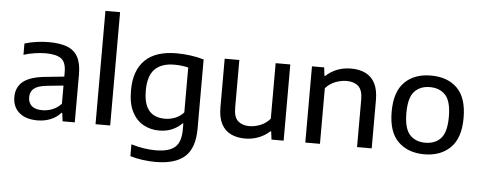

<svg xmlns="http://www.w3.org/2000/svg" viewBox="-61 -971 3409 1364"><g transform="rotate(5 1644.0 -289.0)"><path d="M225.5 9Q140.5 9 94 -32Q47.5 -73 47.5 -142Q47.5 -213.5 98.2 -254Q149 -294.5 262.5 -304.5L388.5 -317.5V-349Q388.5 -420.5 353 -445.8Q317.5 -471 243 -471Q210 -471 168.2 -465.2Q126.5 -459.5 86 -446.5V-527Q125 -539.5 171.2 -545.8Q217.5 -552 258 -552Q336 -552 387.8 -532.8Q439.5 -513.5 465.2 -467.8Q491 -422 491 -343V0H404L396.5 -59H390.5Q362 -26 318.5 -8.5Q275 9 225.5 9ZM152.5 -150.5Q152.5 -110.5 177.5 -88.2Q202.5 -66 254 -66Q289.5 -66 324.8 -79.8Q360 -93.5 388.5 -124V-253.5L271 -241.5Q206.5 -234.5 179.5 -212.2Q152.5 -190 152.5 -150.5Z M639 0V-808H743.5V0Z M1086.5 230Q1044 230 996.2 223.8Q948.5 217.5 905.5 204.5V120Q953.5 134.5 997.5 141Q1041.5 147.5 1080 147.5Q1174 147.5 1217 110.5Q1260 73.5 1260 -14.5V-59.5H1254.5Q1226 -30 1185.2 -12.2Q1144.5 5.5 1092.5 5.5Q1031.5 5.5 980.8 -22Q930 -49.5 899.5 -108Q869 -166.5 869 -260.5Q869 -404 944.8 -478Q1020.5 -552 1169.5 -552Q1219 -552 1270 -545Q1321 -538 1364 -525V-32.5Q1364 107 1295.2 168.5Q1226.5 230 1086.5 230ZM1125.5 -81.5Q1162 -81.5 1197.8 -95Q1233.5 -108.5 1260 -138.5V-458.5Q1240.5 -463.5 1215 -466.8Q1189.5 -470 1160.5 -470Q1069 -470 1021.5 -422.2Q974 -374.5 974 -270Q974 -198 993.8 -157Q1013.5 -116 1047.5 -98.8Q1081.5 -81.5 1125.5 -81.5Z M1705 9Q1648.5 9 1605 -11.5Q1561.5 -32 1537 -77.5Q1512.5 -123 1512.5 -198V-543.5H1617V-203.5Q1617 -135 1647.8 -108.2Q1678.5 -81.5 1728.5 -81.5Q1766.5 -81.5 1806.8 -97.5Q1847 -113.5 1876 -147.5V-543.5H1980.5V0H1894L1886.5 -58H1881Q1845.5 -25 1800 -8Q1754.5 9 1705 9Z M2135 0V-543.5H2222L2229 -484H2235Q2308 -552 2415.5 -552Q2472.5 -552 2516 -531.2Q2559.5 -510.5 2584 -464.8Q2608.5 -419 2608.5 -343.5V0H2504V-338.5Q2504 -407 2473.2 -434.2Q2442.5 -461.5 2389.5 -461.5Q2352 -461.5 2310.8 -446.2Q2269.5 -431 2239.5 -396V0Z M2983.5 9.5Q2867.5 9.5 2797.2 -59Q2727 -127.5 2727 -271.5Q2727 -414.5 2796.2 -483.2Q2865.5 -552 2983.5 -552Q3102 -552 3171 -484Q3240 -416 3240 -271.5Q3240 -128.5 3169.8 -59.5Q3099.5 9.5 2983.5 9.5ZM2983.5 -73Q3054 -73 3094.5 -117.2Q3135 -161.5 3135 -270.5Q3135 -381 3094.2 -425.2Q3053.5 -469.5 2983.5 -469.5Q2913.5 -469.5 2872.8 -425.5Q2832 -381.5 2832 -272.5Q2832 -162 2872.8 -117.5Q2913.5 -73 2983.5 -73Z"/></g></svg>

Font: Encode Sans Semi Expanded Medium
Style: Regular
Weight: 500
Width: 6
Designer: Multiple Designers
Foundry: Impallari Type
Version: Version 3.000; ttfautohint (v1.8.3) -l 8 -r 50 -G 200 -x 14 